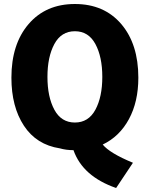

<svg xmlns="http://www.w3.org/2000/svg" viewBox="-20 -733 825 959"><path d="M671 -345Q671 -225 624 -138Q577 -51 493 -11Q528 32 644 80L560 206Q393 148 347 17Q310 17 279 8Q162 -10 99.5 -105Q37 -200 37 -345Q37 -513 123 -613Q209 -713 354 -713Q500 -713 585.5 -613Q671 -513 671 -345ZM456.5 -185Q491 -249 491 -349Q491 -449 456.5 -513Q422 -577 354 -577Q286 -577 251.5 -513Q217 -449 217 -349Q217 -249 251.5 -185Q286 -121 354 -121Q422 -121 456.5 -185Z"/></svg>

Font: Repo
Style: ExtraBold
Weight: 800
Designer: Stefan Peev
Foundry: Context Ltd
Version: Version 001.000